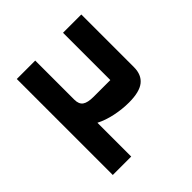

<svg xmlns="http://www.w3.org/2000/svg" viewBox="-169 -754 884 884"><g transform="rotate(-45 272.5 -312.5)"><path d="M490 -625V-282Q490 -233 459 -208Q428 -183 359 -183Q315 -183 270 -192.5Q225 -202 190 -220V0H70V-625H190V-370Q190 -341 207 -329Q224 -317 262 -317H371V-625Z"/></g></svg>

Font: Changa SemiBold
Style: Regular
Weight: 600
Designer: Eduardo Rodriguez Tunni
Foundry: Eduardo Rodriguez Tunni
Version: Version 2.002; ttfautohint (v1.5) -l 8 -r 50 -G 150 -x 14 -H